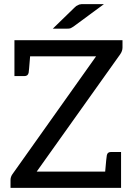

<svg xmlns="http://www.w3.org/2000/svg" viewBox="-20 -911 647 931"><path d="M158 -79H490Q496 -150 498 -158Q501 -174 518 -174H567V0H31V-38Q31 -53 40 -66L446 -638H126Q120 -562 119 -559Q116 -542 98 -542H50V-716H574V-680Q574 -664 563 -648ZM336 -782Q330 -778 322 -774Q318 -772 304 -772H236L341 -874Q347 -880 350 -882L360 -887Q365 -890 370 -890L376 -891H484Z"/></svg>

Font: Aleo
Style: Regular
Weight: 400
Designer: Alessio Laiso
Version: Version 1.1